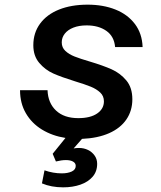

<svg xmlns="http://www.w3.org/2000/svg" viewBox="-20 -584 690 824"><path d="M160 203 171 147Q208 160 245 160Q271 160 288 152Q305 144 305 128Q305 116 293.5 109.5Q282 103 263 103Q244 103 220 109L206 76L261 8Q204 -1 160 -28Q116 -55 91 -98Q66 -141 66 -197H184Q186 -142 220.5 -109.5Q255 -77 316 -77Q368 -77 397 -97Q426 -117 426 -149Q426 -172 410 -187Q394 -202 369.5 -212Q345 -222 302 -235Q244 -253 209 -268.5Q174 -284 148.5 -314Q123 -344 123 -390Q123 -443 152 -482.5Q181 -522 233.5 -543Q286 -564 356 -564Q423 -564 475.5 -543Q528 -522 559 -481Q590 -440 592 -382H474Q470 -428 436.5 -451.5Q403 -475 352 -475Q319 -475 295 -465.5Q271 -456 258 -439.5Q245 -423 245 -402Q245 -380 260.5 -365.5Q276 -351 300 -341.5Q324 -332 365 -320Q422 -303 459 -286.5Q496 -270 522 -239Q548 -208 548 -158Q548 -109 522.5 -71.5Q497 -34 448.5 -12.5Q400 9 332 12L296 53Q306 51 319 51Q340 51 357.5 59.5Q375 68 386 83.5Q397 99 397 119Q397 152 377.5 174.5Q358 197 325 208.5Q292 220 251 220Q200 220 160 203Z"/></svg>

Font: Azeret Mono Medium
Style: Italic
Weight: 500
Italic angle: -12°
Designer: Martin Vácha
Foundry: Displaay
Version: Version 1.000; Glyphs 3.0.3, build 3074